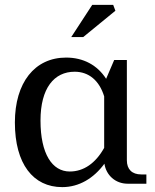

<svg xmlns="http://www.w3.org/2000/svg" viewBox="-20 -752 635 787"><path d="M444 -732H358L272 -600H321L453 -708ZM41 -250C41 -80 116 15 235 15C304 15 364 -21 408 -81C415 -34 453 1 503 1H580V-37H559C521 -37 500 -58 500 -95V-506H448L415 -429C379 -485 322 -516 251 -516C122 -516 41 -413 41 -250ZM146 -258C146 -391 202 -458 286 -458C344 -458 387 -422 407 -357V-146C372 -83 323 -49 266 -49C194 -49 146 -121 146 -258Z"/></svg>

Font: LT Superior Serif Medium
Style: Regular
Weight: 500
Designer: Daniel Lyons
Foundry: LyonsType
Version: Version 2.120;FEAKit 1.0